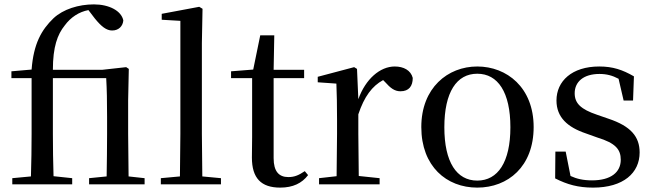

<svg xmlns="http://www.w3.org/2000/svg" viewBox="-20 -840 2979 875"><path d="M464 0H639V-28L566 -36L564 -230V-383L567 -526L555 -534L447 -522H221C221 -627 242 -683 275 -724C302 -761 340 -786 383 -794L412 -756C442 -719 465 -701 491 -701C521 -701 540 -721 542 -747C533 -791 477 -820 408 -820C338 -820 268 -798 224 -757C169 -704 133 -641 124 -523L32 -515V-484H124V-230C124 -166 123 -101 121 -36L36 -28V0H309V-28L224 -37C222 -101 221 -166 221 -230V-484H464C467 -431 468 -381 468 -308V-230C468 -176 467 -92 466 -36L386 -28V0Z M799 0H987V-28L902 -36L900 -230V-644L903 -800L888 -809L717 -777V-750L802 -745V-230L800 -36L713 -28V0Z M1257 15C1315 15 1356 -5 1384 -42L1369 -60C1342 -42 1323 -33 1294 -33C1251 -33 1227 -59 1227 -119V-484H1366V-522H1227L1230 -679H1166L1134 -523L1033 -515V-484H1129V-215C1129 -178 1128 -155 1128 -122C1128 -28 1170 15 1257 15Z M1613 -319C1640 -400 1676 -448 1726 -475L1735 -466C1759 -439 1778 -424 1805 -424C1844 -424 1861 -448 1861 -485C1852 -520 1819 -537 1779 -537C1712 -537 1646 -480 1613 -388L1607 -526L1594 -534L1428 -490V-465L1513 -459C1515 -410 1516 -363 1516 -295V-230L1514 -37L1434 -28V0H1710V-28L1615 -38L1613 -230Z M2155 15C2295 15 2412 -81 2412 -261C2412 -441 2290 -537 2155 -537C2021 -537 1900 -440 1900 -261C1900 -82 2015 15 2155 15ZM2155 -17C2061 -17 2005 -101 2005 -260C2005 -420 2061 -504 2155 -504C2249 -504 2306 -420 2306 -260C2306 -101 2249 -17 2155 -17Z M2683 15C2821 15 2895 -52 2895 -145C2895 -217 2855 -265 2753 -299L2701 -317C2627 -342 2599 -369 2599 -415C2599 -467 2639 -503 2712 -503C2744 -503 2771 -496 2799 -481L2822 -382H2865L2869 -492C2817 -522 2773 -537 2711 -537C2586 -537 2516 -470 2516 -382C2516 -305 2567 -260 2650 -232L2703 -213C2785 -188 2809 -159 2809 -112C2809 -55 2764 -18 2678 -18C2638 -18 2608 -25 2580 -38L2558 -149H2511L2510 -27C2565 1 2615 15 2683 15Z"/></svg>

Font: Noto Serif TC Medium
Style: Regular
Weight: 500
Designer: Ryoko NISHIZUKA 西塚涼子 (kana & ideographs); Frank Grießhammer (Latin, Greek & Cyrillic); Wenlong ZHANG 张文龙 (bopomofo); San
Foundry: Adobe
Version: Version 2.001;hotconv 1.1.0;makeotfexe 2.6.0